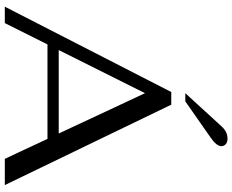

<svg xmlns="http://www.w3.org/2000/svg" viewBox="-106 -884 990 819"><g transform="rotate(90 389.5 -475.0)"><path d="M573 -182H170L79 0H9L373 -710H427L770 0H658ZM550 -230 378 -598 194 -230ZM519 -924Q542 -950 572 -950Q587 -950 595.5 -942.5Q604 -935 604 -924Q604 -903 566 -877L413 -770H378Z"/></g></svg>

Font: Fahkwang
Style: Regular
Weight: 400
Version: Version 1.000; ttfautohint (v1.6)